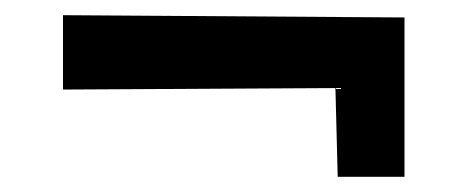

<svg xmlns="http://www.w3.org/2000/svg" viewBox="-20 -382 621 253"><path d="M513 -149H425L422 -266L63 -264V-362L513 -359Z"/></svg>

Font: Sumana
Style: Bold
Weight: 700
Designer: Cyreal, Alexei Vanyashin (Devanagari), Olga Karpushina (Latin)
Foundry: Cyreal
Version: Version 1.015;PS 001.015;hotconv 1.0.70;makeotf.lib2.5.58329